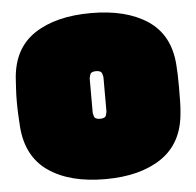

<svg xmlns="http://www.w3.org/2000/svg" viewBox="-49 -686 766 751"><g transform="rotate(-5 334.0 -310.0)"><path d="M650 -217Q641 -99 557 -41.5Q473 16 335 16Q196 16 112.5 -41.5Q29 -99 20 -217Q19 -234 17.5 -260.5Q16 -287 16 -315Q16 -344 17.5 -367Q19 -390 20 -408Q29 -525 113 -580.5Q197 -636 335 -636Q473 -636 557 -580Q641 -524 650 -408Q653 -374 653 -319Q653 -290 652.5 -262.5Q652 -235 650 -217ZM362 -248V-381Q362 -384 358.5 -396Q355 -408 335 -408Q315 -408 311.5 -396Q308 -384 308 -381V-248Q308 -244 311.5 -232.5Q315 -221 335 -221Q355 -221 358.5 -232.5Q362 -244 362 -248Z"/></g></svg>

Font: Gasoek One
Style: Regular
Weight: 400
Designer: Jiashuo Zhang
Foundry: JAMO
Version: Version 1.000; ttfautohint (v1.8.4.7-5d5b);gftools[0.9.29]